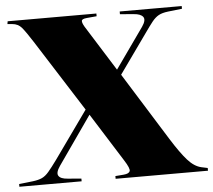

<svg xmlns="http://www.w3.org/2000/svg" viewBox="-62 -787 937 845"><g transform="rotate(-5 406.5 -364.0)"><path d="M-10 0V-12L52 -19Q76 -22 91.5 -29Q107 -36 122 -53.5Q137 -71 161 -104L310 -313L109 -629Q79 -676 63 -695Q47 -714 21 -716L0 -718L2 -730H394V-718L350 -714Q328 -712 327.5 -703Q327 -694 337 -677L463 -476L589 -654Q609 -683 598.5 -697Q588 -711 557 -713L497 -718V-730H771V-718L709 -711Q683 -708 667.5 -699.5Q652 -691 638 -673.5Q624 -656 603 -626L479 -452L666 -152Q706 -88 735 -55.5Q764 -23 795 -16L823 -10V2H415V-10L452 -13Q475 -15 479.5 -26Q484 -37 459 -76L325 -289L176 -76Q156 -47 165 -33Q174 -19 205 -17L265 -12V0Z"/></g></svg>

Font: Literata 72pt Black
Style: Regular
Weight: 900
Designer: Latin by Veronika Burian and Jose Scaglione. Greek by Irene Vlachou. Cyrillic by Vera Evstafieva.
Foundry: TypeTogether
Version: Version 3.002